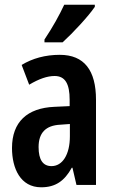

<svg xmlns="http://www.w3.org/2000/svg" viewBox="-20 -786 486 816"><path d="M383 -757V-766H253C232 -721 205 -672 169 -618V-606H246C290 -646 356 -717 383 -757ZM234 -553C173 -553 118 -538 72 -510L104 -426C146 -451 181 -463 212 -463C257 -463 276 -430 276 -362V-335L211 -332C96 -327 31 -268 31 -157C31 -70 67 10 155 10C216 10 254 -17 285 -73H288L305 0H388V-362C388 -487 338 -553 234 -553ZM236 -256 277 -259V-207C277 -128 245 -80 199 -80C163 -80 144 -106 144 -161C144 -221 174 -253 236 -256Z"/></svg>

Font: Noto Sans Armenian ExtraCondensed SemiBold
Style: Regular
Weight: 600
Width: 2
Designer: Monotype Design Team
Foundry: Monotype Imaging Inc.
Version: Version 2.008